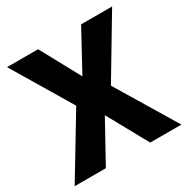

<svg xmlns="http://www.w3.org/2000/svg" viewBox="-161 -854 977 997"><g transform="rotate(-30 327.0 -355.5)"><path d="M6 0H193L326 -241L459 0H646L430 -358L641 -711H455L326 -474L197 -711H11L222 -358Z"/></g></svg>

Font: Asimov Pro
Style: Blk
Weight: 900
Designer: Google
Version: Version 2.000980; 2014